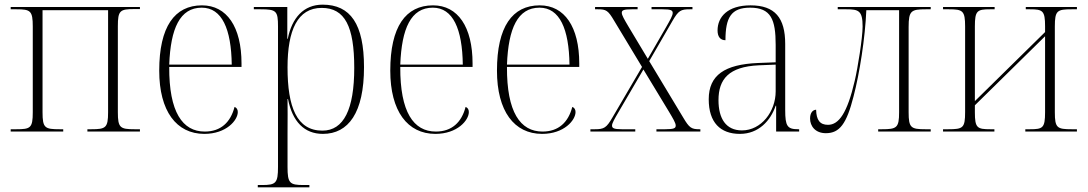

<svg xmlns="http://www.w3.org/2000/svg" viewBox="-20 -566 4679 826"><path d="M26 0H252V-10H237C173 -10 163 -15 163 -83V-522H445V-83C445 -16 435 -10 373 -10H356V0H582V-10H559C497 -10 487 -16 487 -83V-453C487 -521 496 -527 559 -527H582V-536H26V-526H51C111 -526 121 -520 121 -452V-83C121 -15 111 -10 50 -10H26Z M859 10C954 10 1003 -49 1003 -84C1003 -95 998 -103 989 -106C972 -40 930 0 861 0C765 0 707 -84 708 -278H1019V-293C1019 -450 956 -543 849 -543C731 -543 665 -451 665 -262C665 -88 739 10 859 10ZM977 -288H708C714 -444 754 -533 848 -533C935 -533 975 -441 977 -288Z M1089 240H1311V230H1286C1226 230 1217 222 1217 152V7C1217 -51 1218 -104 1217 -140H1219C1238 -43 1289 10 1369 10C1479 10 1546 -81 1546 -277C1546 -462 1488 -546 1368 -546C1286 -546 1236 -489 1218 -399H1216V-536H1072V-526H1101C1169 -526 1176 -519 1176 -452V152C1176 222 1167 230 1107 230H1089ZM1367 -4C1257 -4 1217 -105 1217 -276C1217 -436 1260 -532 1364 -532C1464 -532 1504 -452 1504 -274C1504 -96 1459 -4 1367 -4Z M1853 10C1948 10 1997 -49 1997 -84C1997 -95 1992 -103 1983 -106C1966 -40 1924 0 1855 0C1759 0 1701 -84 1702 -278H2013V-293C2013 -450 1950 -543 1843 -543C1725 -543 1659 -451 1659 -262C1659 -88 1733 10 1853 10ZM1971 -288H1702C1708 -444 1748 -533 1842 -533C1929 -533 1969 -441 1971 -288Z M2312 10C2407 10 2456 -49 2456 -84C2456 -95 2451 -103 2442 -106C2425 -40 2383 0 2314 0C2218 0 2160 -84 2161 -278H2472V-293C2472 -450 2409 -543 2302 -543C2184 -543 2118 -451 2118 -262C2118 -88 2192 10 2312 10ZM2430 -288H2161C2167 -444 2207 -533 2301 -533C2388 -533 2428 -441 2430 -288Z M2520 0H2713V-10H2655C2620 -10 2613 -15 2613 -26C2613 -36 2624 -55 2641 -84L2748 -267L2857 -87C2875 -57 2887 -37 2887 -26C2887 -15 2881 -10 2842 -10H2804V0H2993V-10H2988C2954 -10 2945 -17 2920 -59L2773 -303L2873 -476C2899 -521 2909 -526 2948 -526H2959V-536H2783V-526H2830C2868 -526 2874 -521 2874 -510C2874 -499 2863 -480 2846 -450L2767 -313L2683 -453C2666 -482 2655 -500 2655 -511C2655 -521 2661 -526 2698 -526H2723V-536H2540V-526H2552C2588 -526 2596 -521 2622 -477L2742 -278L2615 -61C2589 -16 2579 -10 2539 -10H2520Z M3163 10C3244 10 3295 -47 3317 -111H3319V0H3418V-10H3414C3367 -10 3358 -23 3358 -93V-377C3358 -489 3314 -543 3209 -543C3110 -543 3067 -493 3067 -435C3067 -408 3079 -393 3101 -393C3101 -490 3125 -533 3207 -533C3297 -533 3317 -482 3317 -373V-298L3241 -295C3098 -289 3029 -243 3029 -139C3029 -39 3079 10 3163 10ZM3172 -5C3103 -5 3071 -56 3071 -135C3071 -226 3116 -279 3244 -285L3317 -288V-173C3317 -86 3255 -5 3172 -5Z M3533 7C3592 7 3622 -33 3652 -151C3678 -250 3702 -403 3707 -522H3848V-83C3848 -16 3838 -10 3774 -10H3758V0H3984V-10H3961C3899 -10 3889 -16 3889 -83V-450C3889 -520 3900 -526 3963 -526H3984V-536H3584V-526H3621C3674 -526 3691 -520 3691 -452C3691 -403 3670 -273 3657 -218C3625 -80 3589 -29 3542 -29C3507 -29 3492 -50 3491 -94C3475 -93 3465 -79 3465 -56C3465 -24 3487 7 3533 7Z M4037 0H4258V-10H4241C4184 -10 4174 -15 4174 -83V-113L4476 -410V-83C4476 -15 4466 -10 4411 -10H4391V0H4613V-10H4591C4528 -10 4518 -15 4518 -83V-452C4518 -521 4528 -526 4591 -526H4613V-536H4393V-526H4411C4466 -526 4476 -520 4476 -453V-428L4174 -131V-453C4174 -520 4184 -526 4239 -526H4259V-536H4037V-526H4062C4122 -526 4132 -520 4132 -452V-84C4132 -15 4123 -10 4059 -10H4037Z"/></svg>

Font: Noto Serif Display SemiCondensed ExtraLight
Style: Regular
Weight: 200
Width: 4
Designer: Monotype Design Team
Foundry: Monotype Imaging Inc.
Version: Version 2.009